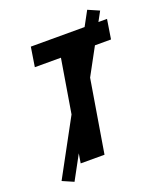

<svg xmlns="http://www.w3.org/2000/svg" viewBox="-164 -925 927 1113"><g transform="rotate(-20 300.0 -368.0)"><path d="M170 0 272 -615H111L130 -735H600L581 -615H419L317 0ZM100 88 31 58 510 -824 579 -794Z"/></g></svg>

Font: Iosevka SS04 Heavy Extended
Style: Italic
Weight: 900
Width: 7
Italic angle: -9°
Monospace: yes
Designer: Belleve Invis
Foundry: Belleve Invis
Version: Version 19.0.0; ttfautohint (v1.8.4)